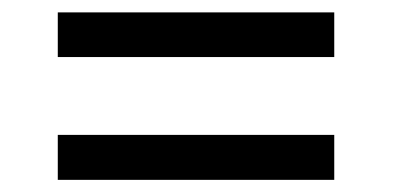

<svg xmlns="http://www.w3.org/2000/svg" viewBox="-20 -509 640 313"><path d="M74.2 -416V-488.8H524.9V-416ZM74.2 -215.8V-289.1H524.9V-215.8Z"/></svg>

Font: TypoPRO Noto Mono
Style: Regular
Weight: 400
Designer: Monotype Design Team
Foundry: Monotype Imaging Inc.
Version: Version 1.00